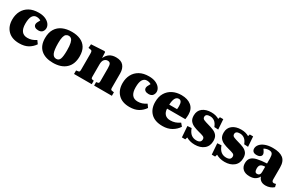

<svg xmlns="http://www.w3.org/2000/svg" viewBox="151 -1695 4392 2874"><g transform="rotate(30 2346.5 -258.0)"><path d="M297 14Q170 14 100.5 -56.5Q31 -127 31 -246Q31 -329 65.5 -393.5Q100 -458 165.5 -494.5Q231 -531 326 -531Q395 -531 442.5 -510Q490 -489 515 -456Q540 -423 540 -387Q540 -353 519 -325Q498 -297 448 -297Q411 -297 389 -313Q367 -329 367 -358Q367 -371 374.5 -389.5Q382 -408 402 -441Q370 -461 329 -461Q284 -461 258 -420Q232 -379 232 -289Q232 -118 364 -118Q403 -118 437 -129Q471 -140 510 -166L548 -113Q509 -55 448.5 -20.5Q388 14 297 14Z M881 14Q746 14 670.5 -53Q595 -120 595 -249Q595 -345 633.5 -407.5Q672 -470 740.5 -500.5Q809 -531 901 -531Q984 -531 1047.5 -503.5Q1111 -476 1146.5 -418.5Q1182 -361 1182 -269Q1182 -133 1102.5 -59.5Q1023 14 881 14ZM894 -62Q939 -62 956 -104.5Q973 -147 973 -251Q973 -333 962.5 -377.5Q952 -422 932.5 -439Q913 -456 886 -456Q860 -456 841.5 -440.5Q823 -425 813 -387Q803 -349 803 -281Q803 -160 825 -111Q847 -62 894 -62Z M1240 0V-61L1275 -66Q1290 -68 1295 -77Q1300 -86 1300 -113V-384Q1300 -414 1294 -426.5Q1288 -439 1265 -442L1232 -446L1238 -512L1465 -525L1479 -515L1484 -420H1487Q1510 -473 1553.5 -502Q1597 -531 1663 -531Q1752 -531 1793 -482Q1834 -433 1834 -353V-107Q1834 -84 1839.5 -75.5Q1845 -67 1864 -65L1894 -61V0H1587V-60L1610 -64Q1626 -66 1631 -75Q1636 -84 1636 -106V-326Q1636 -384 1623 -404.5Q1610 -425 1578 -425Q1545 -425 1521.5 -398.5Q1498 -372 1498 -314V-108Q1498 -85 1502 -76Q1506 -67 1521 -64L1546 -60V0Z M2203 14Q2076 14 2006.5 -56.5Q1937 -127 1937 -246Q1937 -329 1971.5 -393.5Q2006 -458 2071.5 -494.5Q2137 -531 2232 -531Q2301 -531 2348.5 -510Q2396 -489 2421 -456Q2446 -423 2446 -387Q2446 -353 2425 -325Q2404 -297 2354 -297Q2317 -297 2295 -313Q2273 -329 2273 -358Q2273 -371 2280.5 -389.5Q2288 -408 2308 -441Q2276 -461 2235 -461Q2190 -461 2164 -420Q2138 -379 2138 -289Q2138 -118 2270 -118Q2309 -118 2343 -129Q2377 -140 2416 -166L2454 -113Q2415 -55 2354.5 -20.5Q2294 14 2203 14Z M2774 14Q2640 14 2570.5 -56.5Q2501 -127 2501 -245Q2501 -338 2539.5 -401.5Q2578 -465 2644 -498Q2710 -531 2793 -531Q2901 -531 2964.5 -479Q3028 -427 3028 -331Q3028 -288 3021 -247H2705Q2708 -185 2740.5 -151.5Q2773 -118 2832 -118Q2879 -118 2916.5 -131Q2954 -144 2993 -171L3034 -123Q2996 -63 2930 -24.5Q2864 14 2774 14ZM2704 -315H2839Q2841 -330 2841.5 -343.5Q2842 -357 2842 -371Q2842 -463 2786 -463Q2710 -463 2704 -315Z M3113 15 3099 -174 3169 -179Q3193 -112 3230.5 -83Q3268 -54 3320 -54Q3400 -54 3400 -117Q3400 -148 3371 -160Q3342 -172 3289 -185Q3242 -197 3199 -215Q3156 -233 3129 -266Q3102 -299 3102 -359Q3102 -441 3159.5 -486Q3217 -531 3311 -531Q3353 -531 3386.5 -521.5Q3420 -512 3445 -497L3455 -531H3513L3525 -358L3456 -362Q3434 -421 3399.5 -446Q3365 -471 3322 -471Q3248 -471 3248 -419Q3248 -389 3277 -376Q3306 -363 3361 -348Q3414 -334 3456.5 -316Q3499 -298 3524 -265.5Q3549 -233 3549 -175Q3549 -85 3488.5 -35.5Q3428 14 3331 14Q3285 14 3247.5 3Q3210 -8 3183 -24L3171 15Z M3629 15 3615 -174 3685 -179Q3709 -112 3746.5 -83Q3784 -54 3836 -54Q3916 -54 3916 -117Q3916 -148 3887 -160Q3858 -172 3805 -185Q3758 -197 3715 -215Q3672 -233 3645 -266Q3618 -299 3618 -359Q3618 -441 3675.5 -486Q3733 -531 3827 -531Q3869 -531 3902.5 -521.5Q3936 -512 3961 -497L3971 -531H4029L4041 -358L3972 -362Q3950 -421 3915.5 -446Q3881 -471 3838 -471Q3764 -471 3764 -419Q3764 -389 3793 -376Q3822 -363 3877 -348Q3930 -334 3972.5 -316Q4015 -298 4040 -265.5Q4065 -233 4065 -175Q4065 -85 4004.5 -35.5Q3944 14 3847 14Q3801 14 3763.5 3Q3726 -8 3699 -24L3687 15Z M4278 14Q4204 14 4163 -22.5Q4122 -59 4122 -123Q4122 -183 4152.5 -216Q4183 -249 4247 -264Q4311 -279 4412 -284V-371Q4412 -424 4397 -448.5Q4382 -473 4338 -473Q4316 -473 4292.5 -466.5Q4269 -460 4254 -449Q4278 -417 4285.5 -399.5Q4293 -382 4293 -371Q4293 -347 4272 -331Q4251 -315 4210 -315Q4170 -315 4151 -333.5Q4132 -352 4132 -382Q4132 -421 4161 -455Q4190 -489 4244.5 -509.5Q4299 -530 4375 -530Q4492 -530 4551.5 -484Q4611 -438 4611 -330V-125Q4611 -79 4644 -79Q4661 -79 4681 -86L4693 -37Q4669 -14 4632 0Q4595 14 4556 14Q4502 14 4471 -10Q4440 -34 4431 -70Q4414 -35 4377.5 -10.5Q4341 14 4278 14ZM4359 -74Q4385 -74 4398.5 -90.5Q4412 -107 4412 -137V-228Q4360 -227 4337.5 -208Q4315 -189 4315 -143Q4315 -109 4325 -91.5Q4335 -74 4359 -74Z"/></g></svg>

Font: Literata 36pt ExtraBold
Style: Regular
Weight: 800
Designer: Latin by Veronika Burian and Jose Scaglione. Greek by Irene Vlachou. Cyrillic by Vera Evstafieva.
Foundry: TypeTogether
Version: Version 3.002